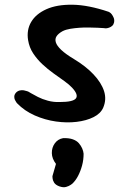

<svg xmlns="http://www.w3.org/2000/svg" viewBox="-20 -517 544 813"><path d="M233 -85Q290 -85 301.5 -100.5Q313 -116 285 -146Q273 -159 252 -174Q231 -189 206.5 -206.5Q182 -224 159.5 -245Q137 -266 120.5 -291Q104 -316 99 -347Q92 -390 112 -424Q132 -458 176.5 -478Q221 -498 287.5 -497Q354 -496 440 -467Q440 -467 444.5 -464.5Q449 -462 453.5 -456Q458 -450 461.5 -441.5Q465 -433 463 -422Q461 -413 455.5 -408Q450 -403 443.5 -400.5Q437 -398 432.5 -397.5Q428 -397 428 -397Q428 -397 418.5 -398Q409 -399 393 -399.5Q377 -400 357 -400.5Q337 -401 316.5 -399.5Q296 -398 277.5 -395Q259 -392 245 -385Q227 -375 219.5 -363.5Q212 -352 216.5 -337.5Q221 -323 239.5 -305.5Q258 -288 293 -267Q343 -237 376 -202Q409 -167 420.5 -131.5Q432 -96 417 -61Q406 -36 376 -21Q346 -6 304.5 -1Q263 4 217 -2.5Q171 -9 127.5 -28Q84 -47 52 -80Q52 -80 49 -84Q46 -88 43 -94.5Q40 -101 40.5 -109Q41 -117 48 -125Q55 -132 64 -134Q73 -136 81 -134.5Q89 -133 94.5 -131Q100 -129 100 -129Q100 -129 111 -122.5Q122 -116 140.5 -106.5Q159 -97 183 -90.5Q207 -84 233 -85ZM231 272Q215 266 209 256Q203 246 202.5 237.5Q202 229 202 229L217 177Q200 155 199.5 131.5Q199 108 212 90Q225 72 247 68Q272 67 288.5 73Q305 79 314 89.5Q323 100 328 111.5Q333 123 334 134Q334 160 327.5 184Q321 208 310.5 228Q300 248 286 261Q286 261 279 266Q272 271 260 274.5Q248 278 231 272Z"/></svg>

Font: Sour Gummy Medium
Style: Regular
Weight: 500
Designer: Stefie Justprince
Foundry: Eifetstype
Version: Version 1.000